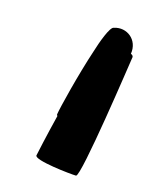

<svg xmlns="http://www.w3.org/2000/svg" viewBox="-70 -539 366 473"><g transform="rotate(15 113.5 -303.0)"><path d="M61 -137C59 -124 155 -114 168 -114C181 -114 225 -420 227 -432C227 -434 226 -437 221 -439C227 -476 195 -500 164 -490C154 -490 138 -445 131 -422C109 -356 86 -263 84 -248C84 -245 85 -244 86 -245C72 -189 62 -142 61 -137Z"/></g></svg>

Font: Ampere
Style: Ita
Weight: 400
Version: Version 1